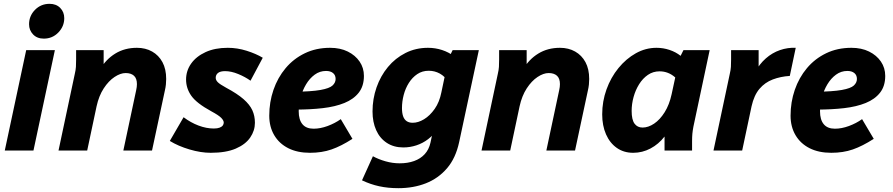

<svg xmlns="http://www.w3.org/2000/svg" viewBox="-20 -787 4669 1004"><path d="M5 0 117 -525H267L155 0ZM132 -660Q132 -704 163 -735.5Q194 -767 239 -767Q274 -767 295 -745.5Q316 -724 316 -692Q316 -649 285 -617Q254 -585 209 -585Q174 -585 153 -607Q132 -629 132 -660Z M286 0 371 -400Q376 -421 377 -437.5Q378 -454 378 -476V-525H522V-414L503 -424Q534 -477 583 -507Q632 -537 696 -537Q741 -537 775.5 -517.5Q810 -498 829.5 -462Q849 -426 849 -374Q849 -360 847.5 -345Q846 -330 842 -313L775 0H625L692 -315Q694 -324 695 -332Q696 -340 696 -347Q696 -377 680.5 -391Q665 -405 637 -405Q610 -405 579 -384.5Q548 -364 522.5 -325Q497 -286 485 -231L436 0Z M868 -50 940 -174Q977 -146 1018 -130.5Q1059 -115 1098 -115Q1117 -115 1128.5 -119.5Q1140 -124 1145 -131Q1150 -138 1150 -146Q1150 -157 1137 -170.5Q1124 -184 1085 -205Q1008 -247 980.5 -286Q953 -325 953 -371Q953 -417 979.5 -454.5Q1006 -492 1055 -514.5Q1104 -537 1171 -537Q1221 -537 1270 -521.5Q1319 -506 1354 -485L1290 -365Q1262 -385 1225.5 -400Q1189 -415 1157 -415Q1132 -415 1120 -405.5Q1108 -396 1108 -380Q1108 -368 1119 -357Q1130 -346 1163 -328Q1221 -297 1253.5 -268.5Q1286 -240 1299.5 -210.5Q1313 -181 1313 -145Q1313 -104 1288.5 -68Q1264 -32 1213 -10Q1162 12 1082 12Q1030 12 971 -5.5Q912 -23 868 -50Z M1388 -182Q1388 -253 1410 -317Q1432 -381 1473.5 -430.5Q1515 -480 1574 -508.5Q1633 -537 1706 -537Q1759 -537 1798.5 -517.5Q1838 -498 1860.5 -465Q1883 -432 1883 -390Q1883 -337 1856 -302.5Q1829 -268 1781 -248.5Q1733 -229 1668 -221.5Q1603 -214 1528 -214Q1518 -214 1509.5 -214.5Q1501 -215 1490 -215L1504 -307Q1506 -307 1509.5 -307Q1513 -307 1515 -307Q1608 -308 1655.5 -316.5Q1703 -325 1719 -340Q1735 -355 1735 -374Q1735 -394 1721.5 -405Q1708 -416 1685 -416Q1652 -416 1625.5 -396.5Q1599 -377 1580.5 -346Q1562 -315 1552 -278Q1542 -241 1542 -205Q1542 -161 1561.5 -137.5Q1581 -114 1620 -114Q1655 -114 1693 -128Q1731 -142 1762 -164L1823 -61Q1764 -23 1713.5 -5.5Q1663 12 1601 12Q1535 12 1487.5 -12Q1440 -36 1414 -80Q1388 -124 1388 -182Z M1873 156 1930 30Q1959 46 1996 56.5Q2033 67 2070 67Q2112 67 2145.5 55Q2179 43 2201 19Q2223 -5 2231 -41L2248 -121L2267 -111Q2247 -81 2219 -59.5Q2191 -38 2157.5 -27Q2124 -16 2089 -16Q2039 -16 2002.5 -40Q1966 -64 1947 -106.5Q1928 -149 1928 -204Q1928 -270 1949 -330Q1970 -390 2008.5 -436.5Q2047 -483 2100.5 -510Q2154 -537 2218 -537Q2256 -537 2291.5 -525.5Q2327 -514 2357 -491L2328 -356Q2306 -388 2279.5 -402.5Q2253 -417 2222 -417Q2188 -417 2162 -399.5Q2136 -382 2118 -353.5Q2100 -325 2091 -290.5Q2082 -256 2082 -222Q2082 -196 2088 -179Q2094 -162 2106.5 -153.5Q2119 -145 2138 -145Q2167 -145 2197.5 -163.5Q2228 -182 2253 -217.5Q2278 -253 2288 -304L2325 -480L2347 -525H2484L2381 -44Q2363 40 2317.5 93Q2272 146 2207 171.5Q2142 197 2063 197Q2009 197 1963 187Q1917 177 1873 156Z M2498 0 2583 -400Q2588 -421 2589 -437.5Q2590 -454 2590 -476V-525H2734V-414L2715 -424Q2746 -477 2795 -507Q2844 -537 2908 -537Q2953 -537 2987.5 -517.5Q3022 -498 3041.5 -462Q3061 -426 3061 -374Q3061 -360 3059.5 -345Q3058 -330 3054 -313L2987 0H2837L2904 -315Q2906 -324 2907 -332Q2908 -340 2908 -347Q2908 -377 2892.5 -391Q2877 -405 2849 -405Q2822 -405 2791 -384.5Q2760 -364 2734.5 -325Q2709 -286 2697 -231L2648 0Z M3129 -189Q3129 -257 3151.5 -319.5Q3174 -382 3214 -431Q3254 -480 3305 -508.5Q3356 -537 3413 -537Q3448 -537 3481 -526Q3514 -515 3539 -495L3554 -525H3691L3606 -125Q3602 -104 3600.5 -87.5Q3599 -71 3599 -49V0H3455V-73Q3424 -33 3381.5 -10.5Q3339 12 3291 12Q3242 12 3205.5 -13.5Q3169 -39 3149 -84.5Q3129 -130 3129 -189ZM3283 -207Q3283 -161 3298 -140.5Q3313 -120 3340 -120Q3370 -120 3400.5 -140.5Q3431 -161 3455.5 -200Q3480 -239 3492 -294L3511 -382Q3493 -398 3472.5 -406Q3452 -414 3429 -414Q3395 -414 3368 -395.5Q3341 -377 3322 -346.5Q3303 -316 3293 -279.5Q3283 -243 3283 -207Z M3711 0 3796 -400Q3801 -421 3802 -437.5Q3803 -454 3803 -476V-525H3947V-399L3928 -409Q3951 -452 3984.5 -481.5Q4018 -511 4058.5 -525Q4099 -539 4141 -537L4110 -390Q4062 -387 4021 -371.5Q3980 -356 3951.5 -322.5Q3923 -289 3910 -231L3861 0Z M4114 -182Q4114 -253 4136 -317Q4158 -381 4199.5 -430.5Q4241 -480 4300 -508.5Q4359 -537 4432 -537Q4485 -537 4524.5 -517.5Q4564 -498 4586.5 -465Q4609 -432 4609 -390Q4609 -337 4582 -302.5Q4555 -268 4507 -248.5Q4459 -229 4394 -221.5Q4329 -214 4254 -214Q4244 -214 4235.5 -214.5Q4227 -215 4216 -215L4230 -307Q4232 -307 4235.5 -307Q4239 -307 4241 -307Q4334 -308 4381.5 -316.5Q4429 -325 4445 -340Q4461 -355 4461 -374Q4461 -394 4447.5 -405Q4434 -416 4411 -416Q4378 -416 4351.5 -396.5Q4325 -377 4306.5 -346Q4288 -315 4278 -278Q4268 -241 4268 -205Q4268 -161 4287.5 -137.5Q4307 -114 4346 -114Q4381 -114 4419 -128Q4457 -142 4488 -164L4549 -61Q4490 -23 4439.5 -5.5Q4389 12 4327 12Q4261 12 4213.5 -12Q4166 -36 4140 -80Q4114 -124 4114 -182Z"/></svg>

Font: Radio Canada
Style: Italic
Weight: 400
Italic angle: -12°
Designer: Charles Daoud, Etienne Aubert Bonn, Alexandre Saumier Demers, Jacques Le Bailly
Foundry: Radio-Canada
Version: Version 2.104;gftools[0.9.28.dev5+ged2979d]